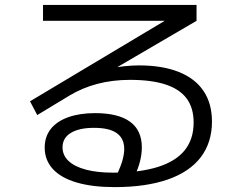

<svg xmlns="http://www.w3.org/2000/svg" viewBox="-20 -725 978 778"><path d="M291 14.6C333.3 27 384.4 33.2 444.3 33.2C529 33.2 600.7 22.9 659.7 2.4C718.6 -18.1 763.2 -48.2 793.5 -87.9C823.7 -127.6 838.9 -175.8 838.9 -232.4C838.9 -281.2 827.5 -322.6 804.7 -356.4C781.9 -390.3 748.4 -416 704.1 -433.6C659.8 -451.2 606.1 -460 543 -460C507.8 -460 467.9 -455.9 423.3 -447.8C378.7 -439.6 338.9 -429 303.7 -416L341.8 -386.7L776.4 -640.6V-705.1H154.3V-640.6H676.8V-658.2L101.6 -314.5L130.9 -258.8L261.7 -337.9C296.2 -358.7 334 -374.5 375 -385.3C416 -396 460 -401.4 506.8 -401.4C565.4 -401.4 613.8 -395 651.9 -382.3C689.9 -369.6 718.3 -350.6 736.8 -325.2C755.4 -299.8 764.6 -267.6 764.6 -228.5C764.6 -183.6 752.6 -146.2 728.5 -116.2C704.4 -86.3 668 -63.6 619.1 -48.3C570.3 -33 509.4 -25.4 436.5 -25.4C394.9 -25.4 358.7 -29.5 328.1 -37.6C297.5 -45.7 274.1 -57.5 257.8 -72.8C241.5 -88.1 233.4 -106.4 233.4 -127.9C233.4 -153.3 244.6 -172.9 267.1 -186.5C289.6 -200.2 321 -207 361.3 -207C402.3 -207 432.9 -199.9 453.1 -185.5C473.3 -171.2 483.4 -149.7 483.4 -121.1C483.4 -108.1 481.1 -93.3 476.6 -76.7C472 -60.1 464.5 -40.4 454.1 -17.6L523.4 -6.8C534.5 -30.3 542.5 -51.8 547.4 -71.3C552.2 -90.8 554.7 -109.7 554.7 -127.9C554.7 -174.2 538.7 -208.8 506.8 -231.9C474.9 -255 427.7 -266.6 365.2 -266.6C323.6 -266.6 287.3 -261.1 256.3 -250C225.4 -238.9 201.8 -223 185.5 -202.1C169.3 -181.3 161.1 -156.2 161.1 -127C161.1 -93.1 172.2 -64.1 194.3 -40C216.5 -16 248.7 2.3 291 14.6Z"/></svg>

Font: Pretendard Variable
Style: Regular
Weight: 400
Designer: Base glyphs from Inter by Rasmus Andersson; Hangeul glyphs from Noto Sans CJK(Source Han Sans) by Jang Soo-young and Kan
Foundry: Kil Hyung-jin
Version: Version 1.309;Glyphs 3.2 (3225)